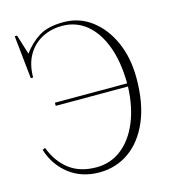

<svg xmlns="http://www.w3.org/2000/svg" viewBox="-112 -836 846 942"><g transform="rotate(-15 311.0 -365.0)"><path d="M278 14Q189 14 125.5 -34.5Q62 -83 36 -165L50 -171Q78 -97 132.5 -55.5Q187 -14 270 -14Q342 -14 397 -56.5Q452 -99 484.5 -176Q517 -253 521 -357H154V-373H521Q520 -484 490 -563.5Q460 -643 407.5 -685.5Q355 -728 285 -728Q228 -728 182 -703.5Q136 -679 109.5 -632.5Q83 -586 83 -520H71L48 -739H60L91 -639Q125 -686 171 -715Q217 -744 296 -744Q376 -744 438 -697.5Q500 -651 536 -570.5Q572 -490 572 -386Q572 -258 533.5 -168.5Q495 -79 428.5 -32.5Q362 14 278 14Z"/></g></svg>

Font: Display Extralight
Style: Regular
Weight: 200
Designer: Latin by Veronika Burian and Jose Scaglione. Greek by Irene Vlachou. Cyrillic by Vera Evstafieva.
Foundry: TypeTogether
Version: Version 3.002